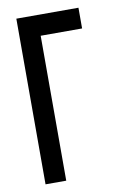

<svg xmlns="http://www.w3.org/2000/svg" viewBox="-79 -714 490 761"><g transform="rotate(-10 166.5 -333.5)"><path d="M125 0H41.7V-666.7H291.7V-583.3H125Z"/></g></svg>

Font: Yulong
Style: Regular
Weight: 400
Designer: GGBotNet
Foundry: f0n7.com
Version: 1.00